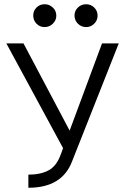

<svg xmlns="http://www.w3.org/2000/svg" viewBox="-20 -887 581 907"><path d="M191 -759Q168 -759 152.5 -775Q137 -791 137 -814Q137 -836 152.5 -851.5Q168 -867 191 -867Q213 -867 229.5 -851.5Q246 -836 246 -813Q246 -791 229.5 -775Q213 -759 191 -759ZM387 -759Q364 -759 348 -775Q332 -791 332 -814Q332 -836 348 -851.5Q364 -867 387 -867Q409 -867 425 -851.5Q441 -836 441 -813Q441 -791 425 -775Q409 -759 387 -759ZM462 -682H541L321 -126Q274 0 114 0V-62Q172 -62 210 -82.5Q248 -103 268 -160L278 -187L10 -682H91L309 -270Z"/></svg>

Font: Didact Gothic
Style: Regular
Weight: 400
Designer: Daniel Johnson
Foundry: Daniel Johnson
Version: Version 2.101;PS 002.101;hotconv 1.0.88;makeotf.lib2.5.64775